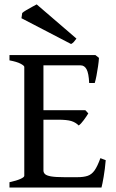

<svg xmlns="http://www.w3.org/2000/svg" viewBox="-20 -841 521 861"><path d="M423.8 -581.5Q422.9 -565.4 419.7 -543.5Q416.5 -521.5 412.6 -501.2Q408.7 -481 404.8 -468.8H379.9Q377.9 -512.2 368.4 -530Q358.9 -547.9 341.8 -547.9H150.4L164.1 -594.2H407.7ZM376 -332.5Q368.2 -319.3 355.7 -302.5Q343.3 -285.6 333 -278.3Q318.8 -292.5 299.3 -298.3Q279.8 -304.2 240.7 -304.2H144L154.3 -346.7H362.8ZM454.1 -122.6Q450.7 -82 444.8 -48.1Q439 -14.2 435.1 0H22.5V-23.9Q54.2 -30.8 71.5 -38.6Q88.9 -46.4 88.9 -52.7V-541Q88.9 -546.4 72.5 -555.2Q56.2 -564 22.5 -570.3V-594.2H242.7V-570.3Q211.4 -566.9 193.1 -562.5Q174.8 -558.1 174.8 -551.3V-76.2Q174.8 -67.4 181.6 -60.5Q188.5 -53.7 208.7 -50Q229 -46.4 270 -46.4H326.2Q355 -46.4 373 -52.5Q391.1 -58.6 404.1 -76.9Q417 -95.2 430.2 -131.8ZM322.8 -668Q316.4 -659.2 311.3 -653.3Q306.2 -647.5 298.8 -643.6L76.2 -759.3L79.6 -782.7Q84.5 -787.6 97.4 -795.2Q110.4 -802.7 124 -810.3Q137.7 -817.9 144.5 -821.3Z"/></svg>

Font: Namdhinggo
Style: Regular
Weight: 400
Designer: Victor Gaultney
Foundry: SIL International
Version: Version 3.001